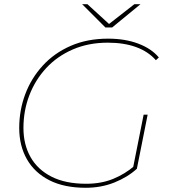

<svg xmlns="http://www.w3.org/2000/svg" viewBox="-20 -886 814 909"><path d="M386 3Q284 3 214 -32.5Q144 -68 107.5 -132Q71 -196 71 -280Q71 -364 99.5 -440Q128 -516 182.5 -575.5Q237 -635 315 -669Q393 -703 492 -703Q572 -703 634.5 -679.5Q697 -656 732 -614L718 -601Q682 -642 624.5 -663Q567 -684 490 -684Q399 -684 325 -652Q251 -620 199 -564Q147 -508 119 -435Q91 -362 91 -280Q91 -202 124.5 -142.5Q158 -83 224 -49.5Q290 -16 388 -16Q459 -16 515.5 -39Q572 -62 618 -102L628 -87Q584 -47 521.5 -22Q459 3 386 3ZM609 -87 660 -343H679L628 -87ZM479 -756 369 -866H394L499 -770H493L616 -866H645L511 -756Z"/></svg>

Font: Montserrat Thin Thin
Style: Italic
Weight: 250
Italic angle: -11.3°
Version: Version 9.000